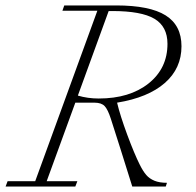

<svg xmlns="http://www.w3.org/2000/svg" viewBox="-40 -683 719 703"><path d="M-19.5 0 -12.2 -19.5H88.9L316.4 -643.6H188.5L195.3 -663.1H385.3Q508.3 -663.1 566.4 -626.7Q624.5 -590.3 624.5 -513.7Q624.5 -432.6 563.5 -379.2Q502.4 -325.7 388.7 -307.1Q399.9 -259.8 425.8 -189.9Q451.7 -120.1 471.7 -80.1Q483.9 -55.7 495.6 -42.2Q507.3 -28.8 525.6 -21.2Q543.9 -13.7 571.3 -13.7L566.9 0H444.3Q396.5 -153.3 365.7 -248.5Q355 -281.7 343.3 -294.4Q331.5 -307.1 305.7 -307.1H235.8L130.9 -19.5H243.2L235.8 0ZM371.1 -642.6H357.9L245.1 -333Q281.2 -322.3 321.3 -322.3Q434.6 -322.3 503.9 -377.4Q573.2 -432.6 573.2 -522.5Q573.2 -585.9 525.4 -614.3Q477.5 -642.6 371.1 -642.6Z"/></svg>

Font: Elstob ExtraLight
Style: Italic
Weight: 200
Italic angle: -20°
Designer: Peter S. Baker
Version: Version 1.015